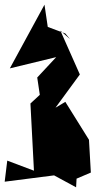

<svg xmlns="http://www.w3.org/2000/svg" viewBox="-47 -763 408 820"><path d="M280 0 341 -26 333 -166 232 -328 190 -303 294 -445 211 -632 252 -596 232 -620 157 -648 143 -743 -5 -471 193 -519 112 -432 123 -358 83 -321 98 -34 -16 -77 -27 13 184 -14 278 37Z"/></svg>

Font: Asimov Silicon
Style: Regular
Weight: 400
Designer: Google
Version: Version 2.000980; 2014